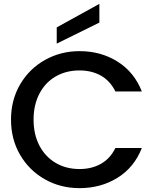

<svg xmlns="http://www.w3.org/2000/svg" viewBox="-20 -969 813 995"><path d="M37 -349Q37 -451 84.5 -532Q132 -613 213.5 -658.5Q295 -704 392 -704Q503 -704 589.5 -649.5Q676 -595 715 -495H578Q551 -550 503 -577Q455 -604 392 -604Q323 -604 269 -573Q215 -542 184.5 -484Q154 -426 154 -349Q154 -272 184.5 -214Q215 -156 269 -124.5Q323 -93 392 -93Q455 -93 503 -120Q551 -147 578 -202H715Q676 -102 589.5 -48Q503 6 392 6Q294 6 213 -39.5Q132 -85 84.5 -166Q37 -247 37 -349ZM495 -852 274 -743V-827L495 -949Z"/></svg>

Font: MSTAGE Medium
Style: Regular
Weight: 500
Designer: Ninad Kale (Devanagari), Jonny Pinhorn (Latin)
Foundry: Indian Type Foundry
Version: 4.004